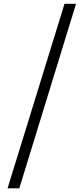

<svg xmlns="http://www.w3.org/2000/svg" viewBox="-20 -813 440 1011"><path d="M19.8 178.6 319.7 -792.9H380.4L81.7 178.6Z"/></svg>

Font: Noto Serif SC
Style: Regular
Weight: 200
Designer: Ryoko NISHIZUKA 西塚涼子 (kana & ideographs); Frank Grießhammer (Latin, Greek & Cyrillic); Wenlong ZHANG 张文龙 (bopomofo); San
Foundry: Adobe
Version: Version 2.001;hotconv 1.1.0;makeotfexe 2.6.0